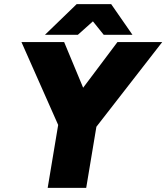

<svg xmlns="http://www.w3.org/2000/svg" viewBox="-20 -902 799 922"><path d="M438 -287 257 -318 544 -700H759ZM209 0 265 -336H450L394 0ZM266 -287 83 -700H288L447 -318ZM196 -735 348 -882H513V-877L354 -735ZM478 -735 364 -877V-882H514L616 -735Z"/></svg>

Font: Figtree Black
Style: Italic
Weight: 900
Italic angle: -9.5°
Foundry: Erik Kennedy
Version: Version 2.001;gftools[0.9.30]